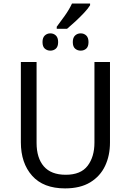

<svg xmlns="http://www.w3.org/2000/svg" viewBox="-20 -1044 733 1074"><path d="M297.4 -882.8V-894.5Q318.4 -921.9 343 -956.8Q367.7 -991.7 382.8 -1024.4H483.9V-1014.6Q473.1 -996.6 450.4 -972.4Q427.7 -948.2 401.9 -924.3Q376 -900.4 355 -882.8ZM261.7 -760.7Q243.7 -760.7 230.7 -772Q217.8 -783.2 217.8 -808.6Q217.8 -833.5 230.7 -845.5Q243.7 -857.4 261.7 -857.4Q279.8 -857.4 292.5 -845.5Q305.2 -833.5 305.2 -808.6Q305.2 -783.2 292.5 -772Q279.8 -760.7 261.7 -760.7ZM431.2 -760.7Q413.1 -760.7 400.1 -772Q387.2 -783.2 387.2 -808.6Q387.2 -833.5 400.1 -845.5Q413.1 -857.4 431.2 -857.4Q449.7 -857.4 462.4 -845.5Q475.1 -833.5 475.1 -808.6Q475.1 -783.2 462.4 -772Q449.7 -760.7 431.2 -760.7ZM595.2 -697.3V-246.1Q595.2 -173.8 567.9 -116Q540.5 -58.1 484.9 -24.2Q429.2 9.8 343.8 9.8Q222.7 9.8 159.7 -61Q96.7 -131.8 96.7 -248V-697.3H184.6V-245.1Q184.6 -160.2 225.3 -113.3Q266.1 -66.4 347.7 -66.4Q432.1 -66.4 470.2 -116.7Q508.3 -167 508.3 -246.1V-697.3Z"/></svg>

Font: Lunasima
Style: Regular
Weight: 400
Designer: The DocRepair Project, Monotype Design Team
Foundry: Google
Version: Version 2.009